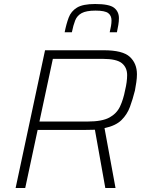

<svg xmlns="http://www.w3.org/2000/svg" viewBox="-20 -939 727 959"><path d="M58 0 205 -688H498Q593 -688 628.5 -655Q664 -622 664 -568Q664 -550 661 -529Q658 -508 654 -487Q643 -443 629 -405Q615 -367 586.5 -339Q558 -311 502 -299L557 0H506L454 -291Q441 -291 428 -290.5Q415 -290 401 -290H168L106 0ZM177 -332H418Q490 -332 526.5 -352Q563 -372 579.5 -407Q596 -442 605 -489Q610 -510 612.5 -528.5Q615 -547 615 -564Q615 -602 588.5 -623.5Q562 -645 493 -645H244ZM303 -778Q311 -819 323 -851Q335 -883 364.5 -901Q394 -919 455 -919Q526 -919 550 -900Q574 -881 574 -848Q574 -832 571 -814.5Q568 -797 564 -778H528Q532 -795 534.5 -809.5Q537 -824 537 -837Q537 -861 520.5 -873.5Q504 -886 457 -886Q411 -886 388 -873.5Q365 -861 355.5 -837Q346 -813 339 -778Z"/></svg>

Font: Saira ExtraLight
Style: Italic
Weight: 200
Italic angle: -12°
Designer: Hector Gatti with collaboration of the Omnibus-Type team
Foundry: Omnibus-Type
Version: Version 1.100; ttfautohint (v1.8.3)